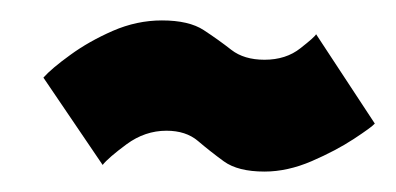

<svg xmlns="http://www.w3.org/2000/svg" viewBox="-20 -440 388 188"><path d="M239 -272Q213 -272 199.2 -282Q185.5 -292 173.8 -302Q162 -312 143 -312Q122 -312 104 -298.8Q86 -285.5 80.5 -278.5L22.5 -364Q30.5 -373 48.8 -386.2Q67 -399.5 90.5 -409.8Q114 -420 138.5 -420Q165 -420 179.5 -410.5Q194 -401 206.5 -391.2Q219 -381.5 239 -381.5Q260 -381.5 274.2 -392.8Q288.5 -404 289.5 -406.5L347 -319Q344 -315.5 326.5 -304Q309 -292.5 285.2 -282.2Q261.5 -272 239 -272Z"/></svg>

Font: Anybody Condensed ExtraBold
Style: Italic
Weight: 800
Width: 3
Italic angle: -10°
Designer: Tyler Finck
Foundry: Etcetera Type Company
Version: Version 1.010; ttfautohint (v1.8.3) -l 8 -r 50 -G 200 -x 14 